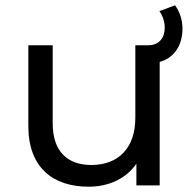

<svg xmlns="http://www.w3.org/2000/svg" viewBox="-20 -700 724 725"><path d="M583 -466C638 -482 669 -528 669 -592C669 -626 658 -657 641 -680L582 -658C594 -641 602 -619 602 -595C602 -558 582 -529 538 -529H491V-255C491 -140 426 -77 325 -77C233 -77 179 -130 179 -234V-529H87V-224C87 -69 178 5 315 5C391 5 457 -26 495 -82V0H583Z"/></svg>

Font: Montserrat-Alt1 Med
Style: Regular
Weight: 500
Designer: Differentunic
Foundry: Differentunic
Version: Version 7.222